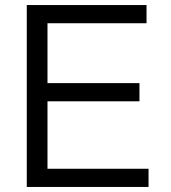

<svg xmlns="http://www.w3.org/2000/svg" viewBox="-20 -740 678 760"><path d="M86 0V-720H168V0ZM128 0V-72H568V0ZM128 -339V-411H532V-339ZM128 -648V-720H560V-648Z"/></svg>

Font: Instrument Sans
Style: Regular
Weight: 400
Designer: Rodrigo Fuenzalida
Foundry: fragTYPE
Version: Version 1.000;gftools[0.9.28]